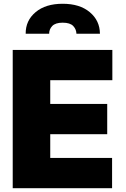

<svg xmlns="http://www.w3.org/2000/svg" viewBox="-20 -990 662 1010"><path d="M46.9 0V-727.3H571V-568.2H244.3V-443.2H544V-284.1H244.3V-159.1H569.6V0ZM167.3 -926.1Q219.8 -970.2 309.7 -970.2Q399.5 -970.2 452.1 -926.1Q505.3 -881.7 505.7 -812.5H382.1Q381.7 -823.9 377.8 -833.8Q373.9 -843.8 365.4 -853Q348.7 -870.7 309.7 -870.7Q271.3 -870.7 254.6 -853Q238.3 -835.6 238.6 -812.5H115.1Q114.3 -881.7 167.3 -926.1Z"/></svg>

Font: Inter P Black
Style: Regular
Weight: 900
Designer: Rasmus Andersson
Foundry: rsms
Version: Version 3.018;git-588b23468